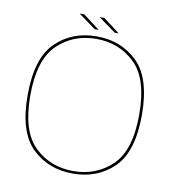

<svg xmlns="http://www.w3.org/2000/svg" viewBox="-78 -751 770 827"><g transform="rotate(10 307.0 -338.0)"><path d="M294.5 4Q402 4 473 -65.2Q544 -134.5 544 -295.5Q544 -457 473 -526.5Q402 -596 294.5 -596Q186.5 -596 115.5 -526.5Q44.5 -457 44.5 -295.5Q44.5 -134.5 115.5 -65.2Q186.5 4 294.5 4ZM294.5 -7Q193.5 -7 124.8 -73.2Q56 -139.5 56 -295.5Q56 -452 124.8 -518.5Q193.5 -585 294.5 -585Q395 -585 463.8 -518.5Q532.5 -452 532.5 -295.5Q532.5 -139.5 463.8 -73.2Q395 -7 294.5 -7ZM367 -625H384.5L312 -680H291.5ZM279.5 -625H297L224.5 -680H204Z"/></g></svg>

Font: Anybody SemiExpanded Thin
Style: Regular
Weight: 250
Width: 6
Version: Version 1.113;gftools[0.9.25]